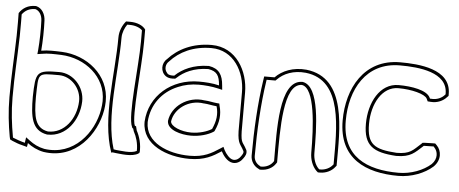

<svg xmlns="http://www.w3.org/2000/svg" viewBox="-48 -770 2210 925"><g transform="rotate(5 1057.0 -308.0)"><path d="M2 -210C2 -140 10 -75 20 -20L23 -7L35 -1C52 6 67 12 81 15L107 22L110 3C131 19 157 33 189 39C345 62 442 -70 462 -187C464 -201 466 -215 466 -229C468 -358 355 -444 235 -449C201 -450 168 -452 135 -446C139 -492 140 -550 138 -592C137 -621 122 -651 92 -658H88C53 -658 27 -642 11 -617V-609C11 -609 12 -546 11 -507C8 -392 2 -321 2 -210ZM17 -210C17 -320 23 -392 26 -507C27 -547 26 -609 26 -609V-612C40 -631 60 -643 88 -643H90C110 -637 122 -616 123 -591C125 -550 124 -492 120 -447L118 -428L138 -431C169 -437 200 -435 234 -434C348 -429 453 -348 451 -229C451 -216 449 -203 447 -189C428 -76 335 45 191 24C161 18 139 6 119 -9L99 -24L95 3L85 0H84C72 -3 57 -9 41 -15L36 -17L35 -23C25 -78 17 -141 17 -210ZM114 -222C114 -125 123 -59 198 -46H199H201C290 -44 350 -128 353 -219C355 -289 299 -351 231 -351C120 -351 117 -342 114 -222ZM129 -222C132 -341 124 -336 231 -336C290 -336 340 -281 338 -219C335 -133 279 -59 201 -61C139 -72 129 -124 129 -222Z M500 -542C500 -365 457 -149 514 14L520 12L535 14C553 15 615 27 646 6L649 1L650 6C654 -38 641 -77 627 -103L622 -123L616 -125C596 -166 625 -409 625 -531V-591C612 -610 583 -622 550 -622H530C513 -602 500 -573 500 -542ZM515 -542C515 -566 525 -590 537 -607H550C577 -607 600 -597 610 -586V-531C610 -410 578 -169 603 -118L605 -113L609 -111L613 -98L614 -96C626 -74 637 -42 636 -5C609 10 555 0 536 -1L524 -3C475 -160 515 -367 515 -542Z M661 -147C661 -36 784 11 891 11C965 11 1004 -13 1044 -39C1053 -22 1073 9 1102 12C1127 14 1143 -3 1151 -15C1159 -26 1167 -39 1161 -56L1160 -57C1141 -95 1133 -82 1131 -143V-331C1131 -433 1071 -545 951 -545C860 -545 789 -510 742 -458C717 -437 716 -395 745 -375C757 -367 772 -366 790 -368L796 -373C827 -402 875 -427 945 -428C987 -421 999 -402 1003 -354C972 -362 934 -364 906 -364C772 -364 668 -274 661 -149ZM676 -147V-149C681 -233 731 -298 806 -329C836 -342 870 -349 906 -349C933 -349 970 -346 999 -339L1020 -334L1018 -355C1014 -406 996 -435 947 -443H946H945C871 -442 819 -415 786 -384L784 -382C768 -381 760 -383 753 -387C750 -389 749 -392 747 -394C734 -409 737 -434 752 -447L753 -448C797 -497 864 -530 951 -530C1059 -530 1116 -429 1116 -331V-143C1118 -80 1131 -82 1147 -50L1148 -48C1150 -41 1146 -34 1139 -24C1132 -13 1120 -2 1103 -3C1084 -5 1066 -29 1057 -46L1050 -61L1036 -52C996 -26 961 -4 891 -4C785 -4 676 -50 676 -147ZM773 -160C775 -118 841 -101 889 -101C931 -101 971 -113 996 -129L1000 -132L1002 -136C1021 -177 1026 -215 1014 -257L1012 -267L1001 -268C979 -270 962 -275 941 -276H940C857 -289 782 -233 773 -163V-162ZM788 -161C796 -222 863 -273 938 -261H940C959 -260 976 -255 1000 -253C1011 -215 1006 -181 988 -142C966 -128 928 -116 889 -116C840 -116 789 -137 788 -161Z M1189 -31C1189 -5 1204 19 1228 30L1233 33H1239C1269 33 1296 19 1310 -3L1314 -9V-16C1314 -172 1311 -389 1400 -391C1465 -383 1474 -193 1474 -70C1474 -37 1486 -5 1506 15L1514 22H1524C1554 22 1581 8 1596 -12L1601 -18V-26C1601 -189 1616 -444 1416 -466C1352 -472 1299 -450 1266 -416H1216L1213 -396C1196 -284 1189 -153 1189 -31ZM1204 -31C1204 -152 1211 -283 1228 -394L1229 -401H1272L1277 -406C1307 -437 1354 -457 1414 -451C1597 -431 1586 -195 1586 -26V-23L1584 -21C1572 -5 1549 7 1524 7H1520L1516 4C1499 -13 1489 -41 1489 -70C1489 -185 1488 -395 1402 -406H1401H1400C1289 -403 1299 -162 1299 -16V-14L1297 -11C1286 6 1265 18 1239 18H1237L1235 17L1234 16C1215 7 1204 -11 1204 -31Z M1611 -238C1611 -53 1744 5 1901 5C1965 5 2028 -20 2067 -55C2102 -89 2097 -134 2073 -158L2065 -166H2052C2041 -165 2021 -166 2004 -164L1998 -158C1961 -125 1949 -105 1883 -105C1776 -112 1739 -133 1739 -232C1739 -330 1787 -416 1865 -416C1930 -416 1994 -399 2005 -378L2011 -365L2025 -364C2058 -361 2086 -375 2102 -393L2109 -400V-410C2109 -531 1952 -541 1863 -541C1688 -541 1611 -392 1611 -238ZM1626 -238C1626 -388 1699 -526 1863 -526C1956 -526 2094 -513 2094 -410V-406L2091 -403C2078 -388 2054 -376 2026 -379H2021L2018 -385C2001 -418 1930 -431 1865 -431C1774 -431 1724 -333 1724 -232C1724 -125 1772 -97 1882 -90H1883C1953 -90 1972 -115 2008 -147L2011 -150C2027 -151 2043 -150 2053 -151H2059L2062 -147C2080 -129 2085 -94 2057 -66C2020 -33 1961 -10 1901 -10C1747 -10 1626 -64 1626 -238Z"/></g></svg>

Font: Snowfall
Style: BlkOl
Weight: 900
Designer: Jasper
Foundry: Cannot Into Space Fonts
Version: Version 0.9